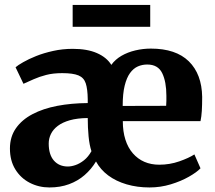

<svg xmlns="http://www.w3.org/2000/svg" viewBox="-20 -772 896 802"><path d="M186.5 11Q142 11 104.2 -8.5Q66.5 -28 44 -64.5Q21.5 -101 21.5 -151.5Q21.5 -200.5 46.5 -236.2Q71.5 -272 115.8 -295.2Q160 -318.5 219 -329.8Q278 -341 346.5 -341.5V-357.5Q346 -400 338.2 -423.8Q330.5 -447.5 307.8 -457Q285 -466.5 240 -466.5Q202 -466.5 173 -459Q144 -451.5 121 -441.2Q98 -431 78 -422L45 -491Q54.5 -499.5 76.8 -512.2Q99 -525 130.8 -537.8Q162.5 -550.5 201.8 -559.2Q241 -568 284 -568Q344.5 -568 385 -550.2Q425.5 -532.5 445 -501Q461 -523.5 487.2 -538.8Q513.5 -554 545.5 -561.5Q577.5 -569 610 -569Q714.5 -569 768.8 -515.8Q823 -462.5 824.5 -367Q824.5 -333.5 823 -309Q821.5 -284.5 817.5 -266H493Q493 -222.5 503.8 -188.8Q514.5 -155 535 -131.5Q555.5 -108 583.2 -96Q611 -84 645 -84Q689 -84 729 -98Q769 -112 792 -127L817.5 -69Q802 -52.5 769 -33.8Q736 -15 693.2 -2Q650.5 11 604.5 11Q553 11 508.8 -2Q464.5 -15 432 -39.2Q399.5 -63.5 381 -97.5Q361.5 -65 333.2 -40.5Q305 -16 268.2 -2.5Q231.5 11 186.5 11ZM492.5 -329.5 674 -330Q675 -338 675 -350.8Q675 -363.5 675 -372Q675 -430.5 657.5 -466.5Q640 -502.5 595 -502.5Q574 -502.5 555.8 -494.5Q537.5 -486.5 523.2 -467Q509 -447.5 500.8 -414.2Q492.5 -381 492.5 -329.5ZM263.5 -76.5Q278 -76.5 295.5 -82.5Q313 -88.5 330.8 -102.5Q348.5 -116.5 362 -140.5Q353.5 -166 350 -202.5Q346.5 -239 346.5 -279Q303 -278.5 272 -269.8Q241 -261 221.5 -246.2Q202 -231.5 192.8 -212.5Q183.5 -193.5 183.5 -172.5Q183.5 -126 205.2 -101.2Q227 -76.5 263.5 -76.5ZM607.5 -751.5V-660H283.5V-751.5Z"/></svg>

Font: Merriweather 20pt ExtraBold
Style: Regular
Weight: 800
Version: Version 2.100